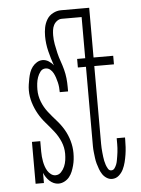

<svg xmlns="http://www.w3.org/2000/svg" viewBox="-53 -777 606 827"><g transform="rotate(-5 250.0 -363.5)"><path d="M167 8Q156 8 146 3.5Q136 -1 128 -8.5Q120 -16 114 -25Q108 -34 104 -44V0H68V-181H104V-136Q104 -125 105 -114Q106 -103 108 -92.5Q110 -82 113.5 -71.5Q117 -61 122.5 -52Q128 -43 137 -36Q146 -29 157 -29Q171 -29 181 -39.5Q191 -50 196.5 -63Q202 -76 204 -90Q206 -104 206 -118Q206 -145 195.5 -170Q185 -195 168.5 -216Q152 -237 134 -257.5Q116 -278 103 -301Q90 -324 82 -350Q74 -376 74 -403Q74 -416 76 -429Q78 -442 80.5 -455Q83 -468 87.5 -480.5Q92 -493 100 -503.5Q108 -514 119.5 -521Q131 -528 144 -528Q158 -528 170.5 -520Q183 -512 191 -501Q180 -532 172 -564.5Q164 -597 164 -630Q164 -649 167.5 -667Q171 -685 180.5 -701Q190 -717 207 -726Q224 -735 242 -735H345V-698H242Q231 -698 221.5 -691Q212 -684 207 -674Q202 -664 200.5 -652.5Q199 -641 199 -630Q199 -610 202.5 -591Q206 -572 210.5 -553Q215 -534 221.5 -516Q228 -498 233 -479Q238 -460 240 -441Q242 -422 242 -402V-384H206Q206 -395 205 -405.5Q204 -416 201.5 -426.5Q199 -437 195.5 -447.5Q192 -458 187 -467.5Q182 -477 173.5 -484Q165 -491 154 -491Q140 -491 131.5 -480Q123 -469 118.5 -456Q114 -443 112.5 -429.5Q111 -416 111 -403Q111 -376 121 -350.5Q131 -325 147.5 -304Q164 -283 182 -263Q200 -243 213.5 -220Q227 -197 234.5 -170.5Q242 -144 242 -118Q242 -104 240.5 -90.5Q239 -77 235.5 -64Q232 -51 227 -38.5Q222 -26 213.5 -15.5Q205 -5 192.5 1.5Q180 8 167 8ZM398 8Q386 8 375 1Q364 -6 357 -16.5Q350 -27 345.5 -39Q341 -51 337.5 -63.5Q334 -76 332.5 -88.5Q331 -101 329.5 -114Q328 -127 328 -139.5Q328 -152 328 -165V-483H293V-520H328V-735H364V-520H449V-483H364V-165Q364 -156 364 -146.5Q364 -137 364.5 -128Q365 -119 366 -109.5Q367 -100 368 -91Q369 -82 371 -72.5Q373 -63 376 -54.5Q379 -46 384 -37.5Q389 -29 398 -29Q407 -29 412.5 -37Q418 -45 421 -53Q424 -61 425.5 -70Q427 -79 428.5 -87.5Q430 -96 431 -105Q432 -114 432.5 -122.5Q433 -131 433 -140Q433 -149 433 -158V-165H469V-156Q469 -140 468 -123.5Q467 -107 464.5 -91Q462 -75 458 -59Q454 -43 447 -28.5Q440 -14 427.5 -3Q415 8 398 8Z"/></g></svg>

Font: Iosevka Curly Slab Extralight
Style: Regular
Weight: 200
Monospace: yes
Designer: Belleve Invis
Foundry: Belleve Invis
Version: Version 22.1.2; ttfautohint (v1.8.4)